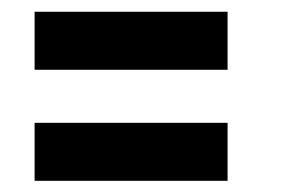

<svg xmlns="http://www.w3.org/2000/svg" viewBox="-20 -471 490 333"><path d="M40 -258H374.7V-157.4H40ZM40 -450.6H374.7V-350H40Z"/></svg>

Font: League Mono Thin Condensed
Style: Regular
Weight: 100
Width: 1
Designer: Tyler Finck
Foundry: The League of Moveable Type / Tyler Finck
Version: Version 2.300;RELEASE